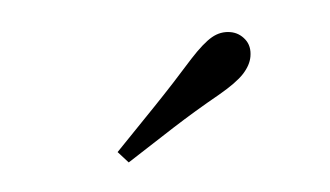

<svg xmlns="http://www.w3.org/2000/svg" viewBox="-30 -858 495 288"><g transform="rotate(5 217.5 -714.0)"><path d="M154 -624Q179 -661 203.5 -697.5Q228 -734 252 -773Q268 -798 280 -808Q292 -818 307 -818Q320 -818 330 -809Q340 -800 340 -784Q340 -771 331 -757Q322 -743 298 -723Q265 -696 234 -667.5Q203 -639 172 -610Z"/></g></svg>

Font: Noto Serif JP
Style: Regular
Weight: 400
Designer: Ryoko NISHIZUKA  (kana & ideographs); Frank Grießhammer (Latin, Greek & Cyrillic); Wenlong ZHANG  (bopomofo); Sandoll Co
Foundry: Adobe
Version: Version 2.003-H1;hotconv 1.1.1;makeotfexe 2.6.0